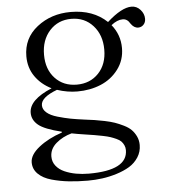

<svg xmlns="http://www.w3.org/2000/svg" viewBox="-51 -493 698 792"><g transform="rotate(-5 298.0 -97.5)"><path d="M56.6 157.2Q56.6 125.5 95.5 94.7Q134.3 64 191.4 44.9V41.5Q120.6 24.4 95.5 3.4Q70.3 -17.6 70.3 -46.9Q70.3 -101.1 165 -140.6Q122.6 -161.6 97.7 -197.5Q72.8 -233.4 72.8 -280.8Q72.8 -355.5 131.1 -401.4Q189.5 -447.3 270.5 -447.3Q363.3 -447.3 420.9 -392.6Q481.4 -447.3 522.5 -447.3Q543.9 -447.3 559.1 -430.4Q574.2 -413.6 574.2 -392.6Q574.2 -377.9 565.2 -368.4Q556.2 -358.9 543 -358.9Q525.4 -358.9 512.2 -378.4Q501 -398.4 481.9 -398.4Q459 -398.4 434.1 -378.4Q468.8 -335.9 468.8 -280.8Q468.8 -231 440.4 -193.1Q412.1 -155.3 367.7 -136.7Q323.2 -118.2 270.5 -118.2Q229 -118.2 186.5 -132.3Q119.1 -106.9 119.1 -74.2Q119.1 -57.1 134.5 -43.7Q149.9 -30.3 178.7 -22Q207.5 -13.7 231.9 -9Q256.3 -4.4 290 0Q314 2.9 330.3 5.4Q346.7 7.8 371.3 12.9Q396 18.1 412.8 23.9Q429.7 29.8 449 39.3Q468.3 48.8 479.7 60.3Q491.2 71.8 499 88.1Q506.8 104.5 506.8 124Q506.8 151.9 492.2 174.6Q477.5 197.3 454.6 211.2Q431.6 225.1 401.1 234.6Q370.6 244.1 341.1 248Q311.5 252 281.7 252Q238.8 252 202.6 248Q166.5 244.1 131.6 234.4Q96.7 224.6 76.7 204.8Q56.6 185.1 56.6 157.2ZM139.6 140.1Q139.6 162.1 152.8 178.7Q166 195.3 187.7 204.8Q209.5 214.4 234.9 219Q260.3 223.6 288.1 223.6Q448.2 223.6 448.2 140.1Q448.2 128.9 443.8 119.6Q439.5 110.4 432.9 103.5Q426.3 96.7 413.3 90.8Q400.4 85 389.4 81.3Q378.4 77.6 358.2 73.5Q337.9 69.3 324 67.1Q310.1 64.9 284.7 61Q252.4 56.2 231 51.8Q193.4 62 166.5 85.2Q139.6 108.4 139.6 140.1ZM146 -280.8Q146 -220.2 180.7 -183.3Q215.3 -146.5 270.5 -146.5Q325.7 -146.5 360.6 -183.3Q395.5 -220.2 395.5 -280.8Q395.5 -341.3 360.6 -380.1Q325.7 -418.9 270.5 -418.9Q215.8 -418.9 180.9 -380.4Q146 -341.8 146 -280.8Z"/></g></svg>

Font: Theano Old Style
Style: Regular
Weight: 400
Designer: Alexey Kryukov
Version: Version 2.00